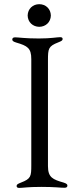

<svg xmlns="http://www.w3.org/2000/svg" viewBox="-20 -915 387 940"><path d="M73.9 5C94.1 5 111.5 0 182.9 0C250.7 0 273.8 4.3 295.5 4.3C305.8 4.3 310 0.4 310 -6.4C310 -11.7 306.8 -16.3 291.9 -21C239 -36.2 214.8 -45.5 214.8 -101.9V-620C214.8 -677.6 217.3 -688.6 264.9 -707.4C282.7 -714.5 286.6 -717.3 286.6 -724.4C286.6 -730.1 282.7 -733 274.5 -733C258.9 -733 230.8 -726.6 170.1 -726.6C100.9 -726.6 71.4 -732.2 54 -732.2C44.7 -732.2 40.1 -728.3 40.1 -721.6C40.1 -715.9 43.7 -711.3 59.3 -706.7C114.3 -690.7 133.2 -679.7 133.2 -625.7V-106.5C133.2 -51.5 131.4 -39.8 83.1 -21.3C65.3 -14.2 61.4 -11.4 61.4 -4.3C61.4 1.8 65.3 5 73.9 5ZM115.4 -839.1C116.1 -806.5 140.6 -784.1 172.2 -783.7C203.8 -784.1 228.3 -806.5 229 -839.1C228.3 -871.8 203.8 -894.5 172.2 -894.5C140.6 -894.5 116.1 -871.8 115.4 -839.1Z"/></svg>

Font: Margiela Serif
Style: Regular
Weight: 400
Designer: Andreas Faust, Stefan Endress
Version: Version 1.002;FEAKit 1.0